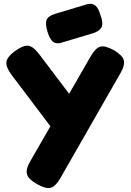

<svg xmlns="http://www.w3.org/2000/svg" viewBox="-20 -752 682 997"><path d="M172 204Q125 177 119.5 150Q114 123 139 82L450 -458Q475 -502 500 -509.5Q525 -517 572 -491Q617 -464 623 -438.5Q629 -413 606 -373L294 172Q269 216 243.5 223Q218 230 172 204ZM298 -22 38 -366Q10 -404 13.5 -430.5Q17 -457 58 -487Q103 -519 129 -514Q155 -509 184 -470L361 -236ZM291 -528Q267 -524 252.5 -537.5Q238 -551 227 -586Q214 -628 222 -648.5Q230 -669 266 -680L436 -731Q461 -736 476.5 -722Q492 -708 502 -673Q517 -633 508 -612.5Q499 -592 465 -580Z"/></svg>

Font: Fredoka SemiExpanded
Style: Bold
Weight: 700
Width: 6
Designer: Ben Nathan
Foundry: Milena B. Brandão, Ben Nathan
Version: Version 2.001